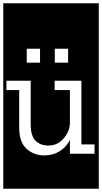

<svg xmlns="http://www.w3.org/2000/svg" viewBox="-32 -937 622 1170"><path d="M-12 213V-917H570V213ZM131 -640V-555H212V-640ZM302 -640V-555H383V-640ZM394 0H544V-57H464V-445H301V-388H394V-184Q392 -136 355.5 -93Q319 -50 262 -50Q215 -50 185 -79Q155 -108 155 -180V-445H7V-388H85V-160Q85 -71 129.5 -30.5Q174 10 239 10Q292 10 332.5 -16Q373 -42 394 -84Z"/></svg>

Font: Zilla Slab Highlight Regular
Style: Regular
Weight: 400
Designer: Typotheque Type Foundry
Foundry: Typotheque type foundry
Version: Version 1.1; 2017; ttfautohint (v1.6)